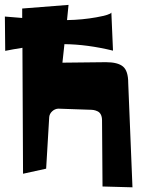

<svg xmlns="http://www.w3.org/2000/svg" viewBox="-69 -716 590 795"><path d="M-47.4 -505.4 -48.8 -647.5Q-19 -644.5 22.9 -641.6V-680.7L214.8 -695.8L208.5 -632.8Q271.5 -633.8 329.8 -644.3Q388.2 -654.8 392.1 -664.1L398.9 -506.3Q292.5 -532.2 197.8 -533.2L189.5 -456.5L369.6 -458.5Q418.9 -458.5 440.4 -440.4Q461.9 -422.4 461.9 -372.6L479.5 59.6L355.5 56.2L353.5 -217.3Q353.5 -231.9 348.6 -241.5Q343.8 -251 335 -255.1Q326.2 -259.3 318.4 -260.5Q310.5 -261.7 299.8 -261.7L171.9 -266.1Q157.7 -265.1 147 -255.1Q136.2 -245.1 134.8 -231.4L122.1 -17.6L26.4 3.4L23.9 -518.1Q-16.6 -511.7 -47.4 -505.4Z"/></svg>

Font: Some Time Later
Style: Regular
Weight: 400
Version: Version 003.300